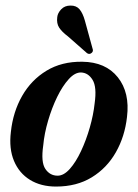

<svg xmlns="http://www.w3.org/2000/svg" viewBox="-20 -677 507 706"><path d="M282.5 -450Q368.5 -449 413.2 -392.8Q458 -336.5 447 -247Q439 -175 406 -117Q373 -59 317.5 -25Q262 9 186 9Q130.5 9 90.5 -15.5Q50.5 -40 31.5 -85.2Q12.5 -130.5 20 -192Q28 -266 61.5 -324.5Q95 -383 151 -417Q207 -451 282.5 -450ZM192 -31Q214.5 -31 236.8 -56Q259 -81 278 -121.5Q297 -162 310.2 -208.2Q323.5 -254.5 328 -297Q336.5 -357 320.5 -383.2Q304.5 -409.5 278 -410.5Q255.5 -411 232.8 -386Q210 -361 190.2 -320.5Q170.5 -280 156.8 -233Q143 -186 139 -142.5Q130 -80.5 146.8 -55.8Q163.5 -31 192 -31ZM292 -601.5 320 -499.5Q324.5 -488.5 317 -482.5Q309 -475.5 300 -481.5L229.5 -543.5Q207.5 -560 197.5 -575.5Q187.5 -591 190.5 -614Q192 -629 205 -642.8Q218 -656.5 239 -656.5Q260.5 -657 272.5 -642.8Q284.5 -628.5 292 -601.5Z"/></svg>

Font: Fraunces 144pt Soft SemiBold
Style: Italic
Weight: 600
Italic angle: -16°
Version: Version 1.000;[b76b70a41]